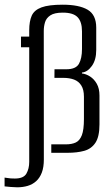

<svg xmlns="http://www.w3.org/2000/svg" viewBox="-58 -651 469 818"><path d="M15 147Q4 147 -13.2 145.5Q-30.5 144 -38.5 143V105.6Q-34.5 106.6 -31.5 106.6Q-28.5 106.6 -24.5 107.6Q-19.5 108.6 -12 109.1Q-4.5 109.6 5.5 109.6Q42.5 109.6 54.5 88.6Q66.5 67.6 66.5 38.6V-449.5H31.4V-495H66.5V-522Q66.5 -560 77.1 -584Q87.7 -608 118.6 -619.5Q149.5 -631 209 -631Q278.9 -631 315.5 -609.5Q352 -588 352 -533V-438Q352 -396 333.4 -370Q314.7 -344 291.2 -342V-338Q308.8 -336 325.9 -325Q343 -314 354.4 -294Q365.8 -274 365.8 -244V-121Q365.8 -69 348.7 -43Q331.6 -17 301.2 -8.5Q270.8 0 229.5 0H160.5V-36H222.5Q248 -36 264.9 -44Q281.8 -52 290.7 -75Q299.6 -98 299.6 -144V-239Q299.6 -269.2 288.3 -286.9Q277.1 -304.6 257.4 -312Q237.7 -319.3 211.1 -319.3H173.9L174.2 -355.9H224.7Q265.2 -355.9 278.3 -379.2Q291.3 -402.4 291.3 -442.1V-517.2Q291.3 -558.2 272.6 -577.7Q254 -597.2 209.6 -597.2Q173.8 -597.2 156.4 -585.5Q139.1 -573.9 133.8 -556.1Q128.5 -538.4 128.5 -519.4L128.8 28.2Q128.8 61.5 120.2 84.2Q111.5 107 96.1 120.8Q80.7 134.7 59.9 140.9Q39.2 147 15 147Z"/></svg>

Font: Alumni Sans Thin
Style: Regular
Weight: 100
Designer: Robert E. Leuschke
Foundry: Robert E. Leuschke
Version: Version 1.018